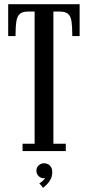

<svg xmlns="http://www.w3.org/2000/svg" viewBox="-20 -720 418 915"><path d="M87.5 0V-35H145V-665H115.5Q88 -665 75 -654.2Q62 -643.5 58 -618Q54 -592.5 54 -548H19V-700H359.5V-548H324.5Q324.5 -592.5 320.8 -618Q317 -643.5 304 -654.2Q291 -665 263.5 -665H234.5V-35H293.5V0ZM185.5 175 167.5 153.5Q172.5 151.5 182.5 143.2Q192.5 135 194.5 128Q193.5 129.5 189 129.5Q174 129.5 163.8 119Q153.5 108.5 153.5 93.5Q153.5 78.5 164.2 68.2Q175 58 189.5 58Q206.5 58 217.8 69Q229 80 229 100Q229 119.5 221.5 134Q214 148.5 203.8 158.5Q193.5 168.5 185.5 175Z"/></svg>

Font: Imbue Thin 10pt Medium
Style: Regular
Weight: 500
Version: Version 1.102